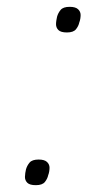

<svg xmlns="http://www.w3.org/2000/svg" viewBox="-20 -535 308 562"><path d="M85 7Q67 7 60 0Q53 -7 53 -17Q53 -22 54 -28.5Q55 -35 56 -39Q59 -50 66.5 -59Q74 -68 93 -68Q110 -68 117.5 -61Q125 -54 125 -44Q125 -39 124 -33Q123 -27 121 -22Q119 -12 111.5 -2.5Q104 7 85 7ZM176 -440Q158 -440 151 -447Q144 -454 144 -464Q144 -469 145 -475.5Q146 -482 147 -486Q150 -497 157.5 -506Q165 -515 184 -515Q201 -515 208.5 -508Q216 -501 216 -491Q216 -486 215 -480Q214 -474 212 -469Q210 -459 202.5 -449.5Q195 -440 176 -440Z"/></svg>

Font: IBM Plex Sans ExtraLight
Style: Italic
Weight: 250
Italic angle: -11.31°
Designer: Mike Abbink, Paul van der Laan, Pieter van Rosmalen
Foundry: Bold Monday
Version: Version 3.201